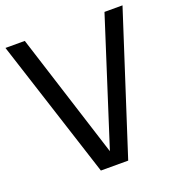

<svg xmlns="http://www.w3.org/2000/svg" viewBox="-133 -851 894 961"><g transform="rotate(-20 314.0 -370.0)"><path d="M241 0 2 -740H105L316.5 -75.5L529.5 -740H625.5L386.5 0Z"/></g></svg>

Font: Encode Sans Semi Condensed Medium
Style: Regular
Weight: 500
Width: 4
Designer: Multiple Designers
Foundry: Impallari Type
Version: Version 3.000; ttfautohint (v1.8.3) -l 8 -r 50 -G 200 -x 14 